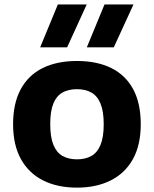

<svg xmlns="http://www.w3.org/2000/svg" viewBox="-20 -828 688 858"><path d="M324 10.5Q237 10.5 173 -21.5Q109 -53.5 73.8 -116.5Q38.5 -179.5 38.5 -273Q38.5 -366 72.5 -429Q106.5 -492 170.5 -523.8Q234.5 -555.5 324 -555.5Q413.5 -555.5 477.5 -523.8Q541.5 -492 575.2 -429.2Q609 -366.5 609 -273Q609 -180 574 -117Q539 -54 474.8 -21.8Q410.5 10.5 324 10.5ZM324 -116Q361.5 -116 388.2 -131Q415 -146 429.2 -180.5Q443.5 -215 443.5 -272.5Q443.5 -330.5 429.2 -365Q415 -399.5 388.2 -414.5Q361.5 -429.5 324 -429.5Q286 -429.5 259.2 -414.5Q232.5 -399.5 218.5 -365.5Q204.5 -331.5 204.5 -273.5Q204.5 -215.5 218.5 -181Q232.5 -146.5 259.2 -131.2Q286 -116 324 -116ZM368 -616.5 447 -808H576.5L488.5 -616.5ZM159.5 -616.5 238.5 -808H367.5L280 -616.5Z"/></svg>

Font: Encode Sans SemiExpanded
Style: Bold
Weight: 700
Width: 6
Designer: Multiple Designers
Foundry: Impallari Type
Version: Version 3.002